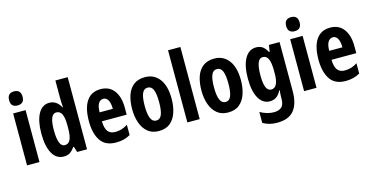

<svg xmlns="http://www.w3.org/2000/svg" viewBox="-92 -1238 3805 1954"><g transform="rotate(-15 1810.0 -261.0)"><path d="M122 -762Q193 -762 193 -687Q193 -614 122 -614Q51 -614 51 -687Q51 -762 122 -762ZM187 -547V0H56V-547Z M442 10Q364 10 322 -65Q280 -140 280 -274Q280 -407 321.5 -482Q363 -557 438 -557Q515 -557 558 -477H562Q560 -508 559 -531Q558 -554 558 -570V-760H688V0H584L565 -59H558Q533 -23 507 -6.5Q481 10 442 10ZM482 -99Q521 -99 539.5 -137Q558 -175 558 -257V-288Q558 -369 539.5 -406.5Q521 -444 481 -444Q412 -444 412 -275Q412 -99 482 -99Z M978 -556Q1070 -556 1119.5 -489.5Q1169 -423 1169 -310V-236H908Q909 -164 934.5 -130Q960 -96 1012 -96Q1047 -96 1078 -105Q1109 -114 1144 -136V-28Q1080 10 994 10Q881 10 830.5 -65.5Q780 -141 780 -270Q780 -408 830 -482Q880 -556 978 -556ZM980 -454Q949 -454 929.5 -425Q910 -396 909 -330H1048Q1048 -388 1030.5 -421Q1013 -454 980 -454Z M1653 -274Q1653 -199 1632.5 -134Q1612 -69 1566 -29.5Q1520 10 1444 10Q1373 10 1327 -29Q1281 -68 1259 -132.5Q1237 -197 1237 -274Q1237 -358 1258.5 -421.5Q1280 -485 1326 -521Q1372 -557 1446 -557Q1541 -557 1597 -484Q1653 -411 1653 -274ZM1369 -273Q1369 -188 1387.5 -144Q1406 -100 1445 -100Q1486 -100 1503.5 -143.5Q1521 -187 1521 -274Q1521 -361 1503.5 -404Q1486 -447 1445 -447Q1405 -447 1387 -404Q1369 -361 1369 -273Z M1875 0H1745V-760H1875Z M2383 -274Q2383 -199 2362.5 -134Q2342 -69 2296 -29.5Q2250 10 2174 10Q2103 10 2057 -29Q2011 -68 1989 -132.5Q1967 -197 1967 -274Q1967 -358 1988.5 -421.5Q2010 -485 2056 -521Q2102 -557 2176 -557Q2271 -557 2327 -484Q2383 -411 2383 -274ZM2099 -273Q2099 -188 2117.5 -144Q2136 -100 2175 -100Q2216 -100 2233.5 -143.5Q2251 -187 2251 -274Q2251 -361 2233.5 -404Q2216 -447 2175 -447Q2135 -447 2117 -404Q2099 -361 2099 -273Z M2617 -557Q2655 -557 2682.5 -539Q2710 -521 2733 -477H2740L2751 -547H2863V-28Q2863 101 2807.5 170.5Q2752 240 2629 240Q2585 240 2549 230.5Q2513 221 2480 202V87Q2520 109 2555.5 118.5Q2591 128 2625 128Q2676 128 2704.5 103Q2733 78 2733 16V7Q2733 -10 2734 -32Q2735 -54 2738 -73H2733Q2711 -30 2682.5 -10Q2654 10 2613 10Q2539 10 2497 -64Q2455 -138 2455 -270Q2455 -407 2498 -482Q2541 -557 2617 -557ZM2656 -444Q2587 -444 2587 -268Q2587 -184 2604.5 -143Q2622 -102 2658 -102Q2733 -102 2733 -252V-279Q2733 -366 2714.5 -405Q2696 -444 2656 -444Z M3041 -762Q3112 -762 3112 -687Q3112 -614 3041 -614Q2970 -614 2970 -687Q2970 -762 3041 -762ZM3106 -547V0H2975V-547Z M3397 -556Q3489 -556 3538.5 -489.5Q3588 -423 3588 -310V-236H3327Q3328 -164 3353.5 -130Q3379 -96 3431 -96Q3466 -96 3497 -105Q3528 -114 3563 -136V-28Q3499 10 3413 10Q3300 10 3249.5 -65.5Q3199 -141 3199 -270Q3199 -408 3249 -482Q3299 -556 3397 -556ZM3399 -454Q3368 -454 3348.5 -425Q3329 -396 3328 -330H3467Q3467 -388 3449.5 -421Q3432 -454 3399 -454Z"/></g></svg>

Font: Noto Sans Lao ExtraCondensed
Style: Bold
Weight: 700
Width: 2
Designer: Monotype Design Team
Foundry: Monotype Imaging Inc.
Version: Version 2.003; ttfautohint (v1.8.4.7-5d5b)